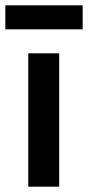

<svg xmlns="http://www.w3.org/2000/svg" viewBox="-36 -700 330 720"><path d="M70 -500H186V0H70ZM-16 -680H274V-590H-16Z"/></svg>

Font: PT Root UI Bold
Style: Regular
Weight: 700
Designer: Vitaly Kuzmin
Foundry: ParaType Ltd.
Version: Version 2.000G